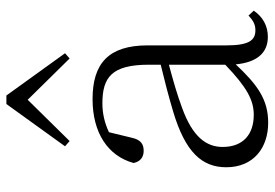

<svg xmlns="http://www.w3.org/2000/svg" viewBox="-146 -678 839 586"><g transform="rotate(-90 273.0 -385.5)"><path d="M453 13C485 13 513 -1 533 -30L518 -46C502 -31 490 -25 473 -25C443 -25 427 -44 427 -113V-354C427 -473 372 -522 263 -522C161 -522 90 -476 68 -397C72 -377 85 -366 105 -366C126 -366 139 -375 145 -402L162 -472C192 -486 221 -492 250 -492C330 -492 368 -463 368 -350V-314C322 -303 272 -290 225 -276C101 -239 55 -188 55 -114C55 -31 114 14 191 14C262 14 307 -19 369 -85C375 -23 402 13 453 13ZM387 -592 403 -606 274 -785H248L119 -606L135 -592L261 -720ZM368 -117C299 -51 260 -30 215 -30C156 -30 117 -62 117 -125C117 -175 148 -217 237 -249C277 -264 323 -277 368 -289Z"/></g></svg>

Font: Noto Serif CJK HK ExtraLight
Style: Regular
Weight: 200
Designer: Ryoko NISHIZUKA 西塚涼子 (kana & ideographs); Frank Grießhammer (Latin, Greek & Cyrillic); Wenlong ZHANG 张文龙 (bopomofo); San
Foundry: Adobe
Version: Version 2.001;hotconv 1.1.0;makeotfexe 2.6.0